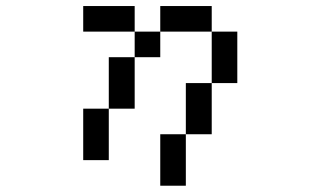

<svg xmlns="http://www.w3.org/2000/svg" viewBox="-20 -462 1040 623"><path d="M250 -359.4V-442.4H417V-359.4ZM250 57.6V-109.4H333V-276.4H417V-109.4H333V57.6ZM583 -26.4V-192.4H667V-26.4ZM583 -26.4V140.6H500V-26.4ZM417 -276.4V-359.4H500V-276.4ZM667 -192.4V-359.4H500V-442.4H667V-359.4H750V-192.4Z"/></svg>

Font: KH Dot Kodenmachou 12
Style: Regular
Weight: 400
Designer: Original version for X68000 by Keitarou Hiraki (http://hp.vector.co.jp/authors/VA000874/) / TrueType conversion by Homem
Version: Version 1.00.20150527